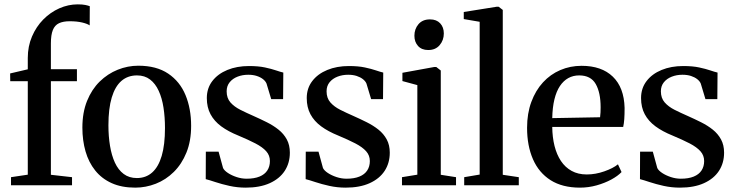

<svg xmlns="http://www.w3.org/2000/svg" viewBox="-20 -850 3376 881"><path d="M30.5 0V-37L107.5 -48.5V-477.5H27L26.5 -513L107.5 -532V-584Q107.5 -637.5 126.8 -682.5Q146 -727.5 178.5 -760.5Q211 -793.5 252.2 -811.8Q293.5 -830 336.5 -830Q358.5 -830 371.5 -827.2Q384.5 -824.5 392 -821.5L391.5 -733.5Q381 -741 356.8 -746.8Q332.5 -752.5 300 -752.5Q270 -752.5 250.8 -743.5Q231.5 -734.5 222.5 -712.2Q213.5 -690 213.5 -650.5V-532.5H333V-477.5H213.5V-48L310.5 -37V0Z M358 -264.5Q358 -334 379.5 -387Q401 -440 437.5 -475.8Q474 -511.5 520 -530Q566 -548.5 614.5 -548.5Q698 -548.5 751.8 -512.2Q805.5 -476 831.2 -413.8Q857 -351.5 857 -272.5Q857 -203 835.5 -150Q814 -97 777.5 -61Q741 -25 695 -7Q649 11 600.5 11Q538 11 492.2 -9.8Q446.5 -30.5 416.8 -67.8Q387 -105 372.5 -155.2Q358 -205.5 358 -264.5ZM608 -33Q649.5 -33 678.2 -58.5Q707 -84 722 -134.8Q737 -185.5 737 -262.5Q737 -312.5 730.2 -356.2Q723.5 -400 708.2 -433.2Q693 -466.5 668.5 -485.2Q644 -504 608.5 -504Q566.5 -504 537.2 -478.8Q508 -453.5 492.8 -402.8Q477.5 -352 477.5 -275Q477.5 -224.5 484.8 -180.8Q492 -137 507.2 -103.8Q522.5 -70.5 547.5 -51.8Q572.5 -33 608 -33Z M1107.5 11Q1069 11 1033 3Q997 -5 968.5 -14.5Q940 -24 924 -28L924.5 -154H983L1003.5 -79Q1009 -67.5 1026 -56.2Q1043 -45 1065.8 -37.5Q1088.5 -30 1111.5 -30Q1147 -30 1170.8 -39.8Q1194.5 -49.5 1206.5 -67.8Q1218.5 -86 1218.5 -111Q1218.5 -137 1201.5 -156Q1184.5 -175 1152.2 -191.8Q1120 -208.5 1073.5 -228Q1027.5 -246.5 995.2 -270.2Q963 -294 946 -325.8Q929 -357.5 929 -400Q929 -445 954.2 -478Q979.5 -511 1023.2 -529Q1067 -547 1122.5 -547Q1165.5 -547 1195.8 -540.5Q1226 -534 1246.5 -527Q1267 -520 1280 -517L1279 -395H1224.5L1203 -466.5Q1198.5 -477.5 1186.8 -486.8Q1175 -496 1158 -501.5Q1141 -507 1119 -507Q1092.5 -507 1070 -498.2Q1047.5 -489.5 1033.8 -472.5Q1020 -455.5 1020 -431Q1020 -400 1037.2 -380.2Q1054.5 -360.5 1082.8 -346.2Q1111 -332 1143 -318Q1174.5 -304 1204.5 -289Q1234.5 -274 1258.2 -255Q1282 -236 1296 -210.2Q1310 -184.5 1310 -149.5Q1310 -102 1286.5 -66Q1263 -30 1217.8 -9.5Q1172.5 11 1107.5 11Z M1566 11Q1527.5 11 1491.5 3Q1455.5 -5 1427 -14.5Q1398.5 -24 1382.5 -28L1383 -154H1441.5L1462 -79Q1467.5 -67.5 1484.5 -56.2Q1501.5 -45 1524.2 -37.5Q1547 -30 1570 -30Q1605.5 -30 1629.2 -39.8Q1653 -49.5 1665 -67.8Q1677 -86 1677 -111Q1677 -137 1660 -156Q1643 -175 1610.8 -191.8Q1578.5 -208.5 1532 -228Q1486 -246.5 1453.8 -270.2Q1421.5 -294 1404.5 -325.8Q1387.5 -357.5 1387.5 -400Q1387.5 -445 1412.8 -478Q1438 -511 1481.8 -529Q1525.5 -547 1581 -547Q1624 -547 1654.2 -540.5Q1684.5 -534 1705 -527Q1725.5 -520 1738.5 -517L1737.5 -395H1683L1661.5 -466.5Q1657 -477.5 1645.2 -486.8Q1633.5 -496 1616.5 -501.5Q1599.5 -507 1577.5 -507Q1551 -507 1528.5 -498.2Q1506 -489.5 1492.2 -472.5Q1478.5 -455.5 1478.5 -431Q1478.5 -400 1495.8 -380.2Q1513 -360.5 1541.2 -346.2Q1569.5 -332 1601.5 -318Q1633 -304 1663 -289Q1693 -274 1716.8 -255Q1740.5 -236 1754.5 -210.2Q1768.5 -184.5 1768.5 -149.5Q1768.5 -102 1745 -66Q1721.5 -30 1676.2 -9.5Q1631 11 1566 11Z M1824.5 0V-37L1895 -48.5V-459.5L1826.5 -478V-516L1972 -542.5H1982L2002.5 -526.5V-48L2072.5 -37V0ZM1944.5 -620.5Q1915 -620.5 1898.2 -639Q1881.5 -657.5 1881.5 -686Q1881.5 -717 1900.2 -739Q1919 -761 1952.5 -761H1953.5Q1983 -761 1999.8 -743Q2016.5 -725 2016.5 -696.5Q2016.5 -665.5 1997.5 -643Q1978.5 -620.5 1945.5 -620.5Z M2181 -49V-750L2108 -762.5V-795L2258.5 -819H2268L2287 -804.5V-48L2360.5 -37V0H2110V-37Z M2641.5 11Q2560.5 11 2506.5 -23.2Q2452.5 -57.5 2425.5 -119.5Q2398.5 -181.5 2398.5 -263.5Q2398.5 -329.5 2418 -382.2Q2437.5 -435 2471.5 -472Q2505.5 -509 2551 -528.5Q2596.5 -548 2648.5 -548Q2740.5 -548 2792 -498.2Q2843.5 -448.5 2846 -355Q2846 -324.5 2844.5 -303.5Q2843 -282.5 2839.5 -267.5H2514Q2514.5 -220 2524.5 -180.2Q2534.5 -140.5 2554 -111.2Q2573.5 -82 2603 -65.8Q2632.5 -49.5 2672.5 -49.5Q2712.5 -49.5 2753 -63.8Q2793.5 -78 2815.5 -96L2832 -60.5Q2815 -42.5 2785 -26.2Q2755 -10 2717.8 0.5Q2680.5 11 2641.5 11ZM2514 -308 2733.5 -312Q2735 -322.5 2735.5 -334.8Q2736 -347 2736 -358Q2736 -425 2713.5 -464.5Q2691 -504 2637.5 -504Q2610 -504 2587.8 -491.8Q2565.5 -479.5 2549.2 -455.2Q2533 -431 2524 -394.2Q2515 -357.5 2514 -308Z M3100 11Q3061.5 11 3025.5 3Q2989.5 -5 2961 -14.5Q2932.5 -24 2916.5 -28L2917 -154H2975.5L2996 -79Q3001.5 -67.5 3018.5 -56.2Q3035.5 -45 3058.2 -37.5Q3081 -30 3104 -30Q3139.5 -30 3163.2 -39.8Q3187 -49.5 3199 -67.8Q3211 -86 3211 -111Q3211 -137 3194 -156Q3177 -175 3144.8 -191.8Q3112.5 -208.5 3066 -228Q3020 -246.5 2987.8 -270.2Q2955.5 -294 2938.5 -325.8Q2921.5 -357.5 2921.5 -400Q2921.5 -445 2946.8 -478Q2972 -511 3015.8 -529Q3059.5 -547 3115 -547Q3158 -547 3188.2 -540.5Q3218.5 -534 3239 -527Q3259.5 -520 3272.5 -517L3271.5 -395H3217L3195.5 -466.5Q3191 -477.5 3179.2 -486.8Q3167.5 -496 3150.5 -501.5Q3133.5 -507 3111.5 -507Q3085 -507 3062.5 -498.2Q3040 -489.5 3026.2 -472.5Q3012.5 -455.5 3012.5 -431Q3012.5 -400 3029.8 -380.2Q3047 -360.5 3075.2 -346.2Q3103.5 -332 3135.5 -318Q3167 -304 3197 -289Q3227 -274 3250.8 -255Q3274.5 -236 3288.5 -210.2Q3302.5 -184.5 3302.5 -149.5Q3302.5 -102 3279 -66Q3255.5 -30 3210.2 -9.5Q3165 11 3100 11Z"/></svg>

Font: Merriweather 72pt Medium
Style: Regular
Weight: 500
Version: Version 2.100